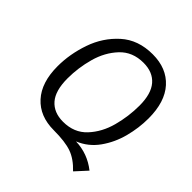

<svg xmlns="http://www.w3.org/2000/svg" viewBox="-212 -852 1105 1105"><g transform="rotate(45 341.0 -299.5)"><path d="M444 -33Q541 -30 618 31L554 101Q505 49 453 30.5Q401 12 308 12Q194 12 128.5 -60Q63 -132 63 -264Q63 -363 97.5 -463Q132 -563 208 -631.5Q284 -700 402 -700Q516 -700 581 -628Q646 -556 646 -422Q646 -344 625.5 -266Q605 -188 560 -125Q515 -62 444 -33ZM311 -60Q401 -60 456 -119Q511 -178 534 -264Q557 -350 557 -437Q557 -533 516 -580.5Q475 -628 399 -628Q310 -628 255 -569.5Q200 -511 176.5 -426Q153 -341 153 -255Q153 -155 194.5 -107.5Q236 -60 311 -60Z"/></g></svg>

Font: Fira Sans Book
Style: Italic
Weight: 350
Italic angle: -8°
Designer: bBox Type GmbH & Carrois Corporate GbR & Edenspiekermann AG
Foundry: bBox Type GmbH & Carrois Corporate GbR & Edenspiekermann AG
Version: Version 4.301